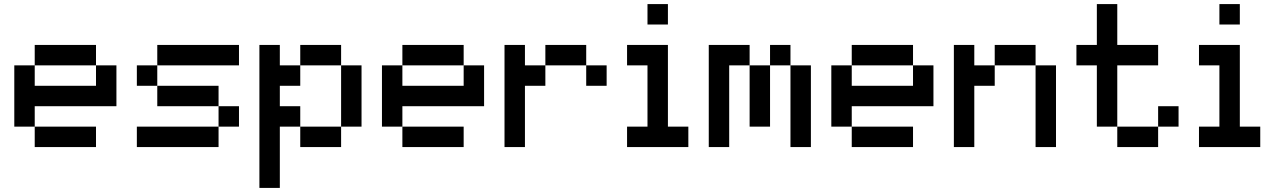

<svg xmlns="http://www.w3.org/2000/svg" viewBox="-20 -720 6240 940"><path d="M450 0H150V-100H50V-400H150V-500H450V-400H550V-200H150V-100H450ZM150 -300H450V-400H150Z M650 0V-100H1050V-200H750V-300H650V-400H750V-500H1150V-400H750V-300H1050V-200H1150V-100H1050V0Z M1250 200V-500H1350V-400H1450V-500H1650V-400H1750V-100H1650V0H1450V-100H1350V200ZM1450 -100H1650V-400H1450V-300H1350V-200H1450Z M2250 0H1950V-100H1850V-400H1950V-500H2250V-400H2350V-200H1950V-100H2250ZM1950 -300H2250V-400H1950Z M2450 0V-500H2550V-400H2650V-500H2850V-400H2950V-300H2850V-400H2650V-300H2550V0Z M3050 0V-100H3150V-400H3050V-500H3250V-100H3350V0ZM3150 -600V-700H3250V-600Z M3850 0V-400H3750V-100H3650V-400H3550V0H3450V-500H3650V-400H3750V-500H3850V-400H3950V0Z M4450 0H4150V-100H4050V-400H4150V-500H4450V-400H4550V-200H4150V-100H4450ZM4150 -300H4450V-400H4150Z M5050 0V-400H4850V-300H4750V0H4650V-500H4750V-400H4850V-500H5050V-400H5150V0Z M5250 -400V-500H5350V-700H5450V-500H5650V-400H5450V-100H5650V-200H5750V-100H5650V0H5450V-100H5350V-400Z M5850 0V-100H5950V-400H5850V-500H6050V-100H6150V0ZM5950 -600V-700H6050V-600Z"/></svg>

Font: Matrix Sans
Style: Regular
Weight: 400
Designer: Brad Neil
Version: Version 1.100